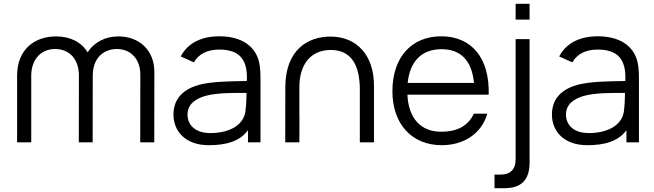

<svg xmlns="http://www.w3.org/2000/svg" viewBox="-20 -745 3424 1005"><path d="M714.5 -354.5 714 0H787.5L788 -368.5C788 -482.5 708.5 -554.5 599.5 -554.5C531 -554.5 472 -523.5 438.5 -471C406 -525.5 346 -554.5 273.5 -554.5C165 -554.5 69.5 -490 69.5 -348.5V0H143.5V-348.5C143.5 -433 193.5 -488.5 268.5 -488.5C343 -488.5 393 -435.5 393 -349.5L392.5 0H465L465.5 -348.5C465.5 -449 530 -488.5 591.5 -488.5C662.5 -488.5 714.5 -438 714.5 -354.5Z M926 -449.5 995 -418.5C1021 -464.5 1067.5 -485.5 1127.5 -485.5C1233 -485.5 1278 -434 1272 -321C1173 -319.5 1090.5 -318 1025.5 -302C945 -280.5 888 -233.5 888 -145C888 -59 950 15 1072.5 15C1162 15 1234.5 -4 1278 -63.5V0H1343.5V-335.5C1343.5 -376 1340.5 -416 1327.5 -447C1299 -517 1227 -555 1128.5 -555C1029.5 -555 961 -516.5 926 -449.5ZM961.5 -145C961.5 -203.5 1009 -229.5 1055 -243C1114.5 -259.5 1198.5 -259 1270.5 -258.5C1270 -231.5 1269 -197 1266 -175C1262.5 -92.5 1184 -48.5 1081 -48.5C994 -48.5 961.5 -98 961.5 -145Z M1863.5 -275.5V0H1937.5V-297C1937.5 -458 1846 -552 1713.5 -553.5C1591 -555 1473.5 -483.5 1473.5 -288L1473 0H1547L1547.5 -122L1547 -146V-288C1547 -410 1608 -483.5 1711.5 -483.5C1825 -483.5 1863.5 -394.5 1863.5 -275.5Z M2292.5 15C2403 15 2500 -41.5 2530.5 -150H2460.5C2427.5 -81 2367 -55.5 2289.5 -55.5C2182 -55.5 2118.5 -125.5 2112.5 -249.5H2538C2543.5 -440 2449.5 -555 2289.5 -555C2133.5 -555 2034 -444.5 2034 -267.5C2034 -96.5 2135 15 2292.5 15ZM2114 -311C2125.5 -424.5 2187.5 -487.5 2291.5 -487.5C2392 -487.5 2450 -427.5 2461 -311Z M2568.5 240H2621C2709.5 240 2752 196 2752 106V-540H2679V87.5C2679 146 2648 169 2599 169H2568.5ZM2679 -642.5H2752V-725H2679Z M2907 -449.5 2976 -418.5C3002 -464.5 3048.5 -485.5 3108.5 -485.5C3214 -485.5 3259 -434 3253 -321C3154 -319.5 3071.5 -318 3006.5 -302C2926 -280.5 2869 -233.5 2869 -145C2869 -59 2931 15 3053.5 15C3143 15 3215.5 -4 3259 -63.5V0H3324.5V-335.5C3324.5 -376 3321.5 -416 3308.5 -447C3280 -517 3208 -555 3109.5 -555C3010.5 -555 2942 -516.5 2907 -449.5ZM2942.5 -145C2942.5 -203.5 2990 -229.5 3036 -243C3095.5 -259.5 3179.5 -259 3251.5 -258.5C3251 -231.5 3250 -197 3247 -175C3243.5 -92.5 3165 -48.5 3062 -48.5C2975 -48.5 2942.5 -98 2942.5 -145Z"/></svg>

Font: Eudonet
Style: Regular
Weight: 400
Designer: Mikhail Sharanda
Foundry: Mikhail Sharanda
Version: Version 4.503;Glyphs 3.1.2 (3151)